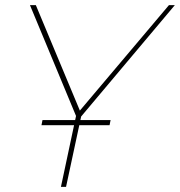

<svg xmlns="http://www.w3.org/2000/svg" viewBox="-20 -730 703 750"><path d="M142 -241 146 -261H412L408 -241ZM277 -277 97 -710H120L292 -298L640 -710H663L297 -275L238 0H218Z"/></svg>

Font: Raleway Thin
Style: Italic
Weight: 100
Italic angle: -12°
Designer: Matt McInerney, Pablo Impallari, Rodrigo Fuenzalida
Foundry: Matt McInerney, Pablo Impallari, Rodrigo Fuenzalida
Version: Version 4.026